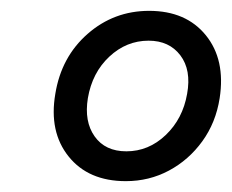

<svg xmlns="http://www.w3.org/2000/svg" viewBox="-20 -727 428 354"><path d="M212 -393Q143 -393 106.5 -438.5Q70 -484 82 -554Q93 -622 141.5 -664.5Q190 -707 255 -707Q323 -707 359.5 -662Q396 -617 385 -546Q378 -501 353 -466.5Q328 -432 291.5 -412.5Q255 -393 212 -393ZM213 -448Q254 -448 285.5 -478Q317 -508 325 -554Q333 -598 312.5 -625Q292 -652 254 -652Q213 -652 181.5 -622.5Q150 -593 142 -546Q135 -503 154.5 -475.5Q174 -448 213 -448Z"/></svg>

Font: Figtree Light
Style: Italic
Weight: 300
Italic angle: -9.5°
Foundry: Erik Kennedy
Version: Version 2.001; ttfautohint (v1.8.4.7-5d5b);gftools[0.9.27]